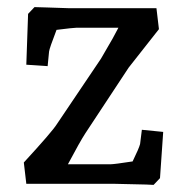

<svg xmlns="http://www.w3.org/2000/svg" viewBox="-20 -517 524 540"><path d="M391 2 303 0H54L47 -60Q127 -147 140 -168L264 -352L297 -409Q305 -424 313 -439H195Q187 -439 139 -433Q119 -381 118 -372L114 -331L54 -335L59 -478L77 -497L112 -496L172 -494H420L427 -435L342 -327L220 -142Q205 -119 171 -55H291Q301 -55 353 -63Q371 -100 374 -112L379 -152L439 -146L430 -16L412 3Z"/></svg>

Font: Andada Pro Medium
Style: Regular
Weight: 500
Designer: Carolina Giovagnoli
Foundry: Huerta Tipografica
Version: Version 3.005; ttfautohint (v1.8.4)